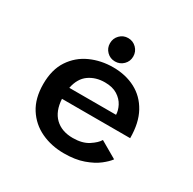

<svg xmlns="http://www.w3.org/2000/svg" viewBox="-154 -843 1018 1012"><g transform="rotate(30 355.0 -337.0)"><path d="M602 -94Q587.5 -73.5 556 -49Q524.5 -24.5 474.8 -6.8Q425 11 356.5 11Q280 11 217.2 -18.5Q154.5 -48 117.2 -106.5Q80 -165 80 -252Q80 -339.5 118.2 -397.2Q156.5 -455 219.5 -483.5Q282.5 -512 356 -512Q432.5 -512 492 -480.8Q551.5 -449.5 585.5 -387.5Q619.5 -325.5 619.5 -233H204.5Q208.5 -160 248.5 -121.2Q288.5 -82.5 356.5 -82.5Q414 -82.5 450.5 -106.2Q487 -130 500 -153ZM358 -421.5Q302.5 -421.5 262 -393Q221.5 -364.5 209 -302.5H493.5Q493 -328 478.8 -355.8Q464.5 -383.5 434.8 -402.5Q405 -421.5 358 -421.5ZM347.5 -543Q318 -543 297.5 -563.5Q277 -584 277 -613.5Q277 -643.5 297.5 -664.2Q318 -685 347.5 -685Q377 -685 397.8 -664.2Q418.5 -643.5 418.5 -613.5Q418.5 -584 397.8 -563.5Q377 -543 347.5 -543Z"/></g></svg>

Font: League Mono Medium
Style: Regular
Weight: 500
Width: 6
Designer: Tyler Finck
Foundry: The League of Moveable Type / Tyler Finck
Version: Version 2.300;RELEASE